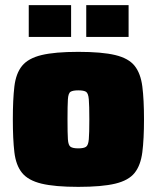

<svg xmlns="http://www.w3.org/2000/svg" viewBox="-20 -720 611 748"><path d="M285 8Q194 8 142 -4.5Q90 -17 66 -46.5Q42 -76 36 -127Q30 -178 30 -255Q30 -332 36 -383Q42 -434 66 -463.5Q90 -493 142 -505.5Q194 -518 285 -518Q377 -518 429 -505.5Q481 -493 504.5 -463.5Q528 -434 534.5 -383Q541 -332 541 -255Q541 -178 534.5 -127Q528 -76 504.5 -46.5Q481 -17 429 -4.5Q377 8 285 8ZM285 -142Q306 -142 315 -148Q324 -154 326 -177.5Q328 -201 328 -255Q328 -309 326 -333Q324 -357 315 -362.5Q306 -368 285 -368Q264 -368 255 -362.5Q246 -357 244.5 -333Q243 -309 243 -255Q243 -201 244.5 -177.5Q246 -154 255 -148Q264 -142 285 -142ZM92 -576V-700H257V-576ZM316 -576V-700H481V-576Z"/></svg>

Font: Saira Black
Style: Regular
Weight: 900
Designer: Hector Gatti with collaboration of the Omnibus-Type team
Foundry: Omnibus-Type
Version: Version 1.100; ttfautohint (v1.8.3)